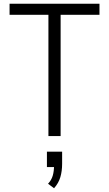

<svg xmlns="http://www.w3.org/2000/svg" viewBox="-20 -725 581 1023"><path d="M238 0V-646H31V-705H510V-646H303V0ZM268 278 236 254Q254 235 261 211Q268 187 268 155L275 165H230V83H311V147Q311 187 301.5 219Q292 251 268 278Z"/></svg>

Font: Nunito Sans 7pt Condensed Light
Style: Regular
Weight: 300
Width: 3
Designer: Vernon Adams
Foundry: Vernon Adams
Version: Version 3.101;gftools[0.9.27]